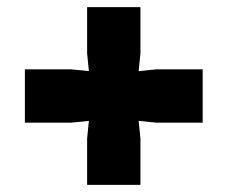

<svg xmlns="http://www.w3.org/2000/svg" viewBox="-20 -520 640 540"><path d="M550 -175V-325H420L370 -320L375 -370V-500H225V-370L230 -320L180 -325H50V-175H180L230 -180L225 -130V0H375V-130L370 -180L420 -175Z"/></svg>

Font: Millimetre
Style: Extrablack
Weight: 900
Designer: Jérémy Landes
Version: Version 1.0